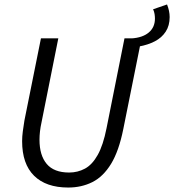

<svg xmlns="http://www.w3.org/2000/svg" viewBox="-20 -828 780 860"><path d="M602.8 -619.8 568.9 -656Q618.5 -659.1 646.2 -682.3Q674 -705.5 674 -744.8Q674 -754.2 672.4 -764.8Q670.8 -775.4 665.8 -786.5L728.2 -808Q739.9 -778.7 739.9 -751.5Q739.9 -713.2 722.2 -686.2Q704.6 -659.1 673.6 -643Q642.5 -626.9 602.8 -619.8ZM285.7 12Q186.2 12 132.6 -40.9Q79.1 -93.8 79.1 -195.5Q79.1 -216.6 82.2 -240Q85.3 -263.4 89.3 -287.8L163.4 -656.3H241.2L166.2 -281Q161.3 -258.9 159.1 -239.4Q156.9 -220 156.9 -202Q156.9 -132.1 189.3 -93.7Q221.7 -55.2 289.7 -55.2Q328.1 -55.2 360.7 -72.8Q393.2 -90.4 417.6 -133.9Q442.1 -177.4 457.3 -254.2L537.6 -656.3H614L532.4 -250.6Q512.6 -151.6 477.5 -94.1Q442.3 -36.6 393.7 -12.3Q345.1 12 285.7 12Z"/></svg>

Font: Source Sans Variable
Style: Italic
Weight: 200
Italic angle: -11°
Designer: Paul D. Hunt
Foundry: Adobe Systems Incorporated
Version: Version 3.006;hotconv 1.0.111;makeotfexe 2.5.65597